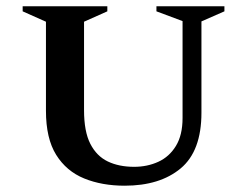

<svg xmlns="http://www.w3.org/2000/svg" viewBox="-20 -580 786 610"><path d="M376 10Q304 10 247.5 -13Q191 -36 158.5 -88Q126 -140 126 -228V-511L52 -544V-560H321V-544L247 -511V-230Q247 -162 267 -123Q287 -84 322.5 -67Q358 -50 406 -50Q448 -50 483 -66Q518 -82 539 -116.5Q560 -151 560 -205V-513L477 -544V-560H693V-544L620 -512V-222Q620 -100 554 -45Q488 10 376 10Z"/></svg>

Font: Spectral SC SemiBold
Style: Regular
Weight: 600
Designer: Jean-Baptiste Levee
Foundry: Production Type
Version: Version 2.001